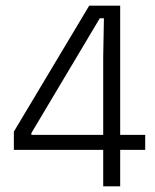

<svg xmlns="http://www.w3.org/2000/svg" viewBox="-20 -659 549 679"><path d="M345 0V-458.5L347.5 -594.5H333L91 -188.5V-157.5L67 -182H493.5V-129H29V-193.5L295.5 -639H405V0Z"/></svg>

Font: Anek Gujarati Medium Light
Style: Regular
Weight: 300
Version: Version 1.003